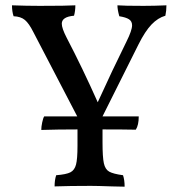

<svg xmlns="http://www.w3.org/2000/svg" viewBox="-20 -698 670 721"><path d="M605 -678Q605 -658 601 -639Q573 -631 549 -606Q525 -581 500 -531L365 -261H501Q501 -228 490 -211Q442 -212 365 -212V-163Q365 -108 370 -85Q375 -62 390 -53.5Q405 -45 442 -40Q448 -22 448 3L401 2Q345 0 321 0Q241 0 185 2Q185 -22 191 -40Q229 -43 244.5 -51Q260 -59 265.5 -80Q271 -101 271 -150V-212Q196 -212 135 -210Q135 -222 138.5 -238.5Q142 -255 146 -261H270L105 -578Q89 -610 73.5 -623Q58 -636 31 -637Q25 -655 25 -678Q81 -676 129 -676Q232 -676 263 -678Q263 -657 258 -639Q212 -635 212 -609Q212 -592 230 -557Q290 -442 347 -314Q402 -435 455 -542Q476 -584 476 -603Q476 -618 464.5 -625.5Q453 -633 428 -637Q421 -662 421 -678Q445 -676 519 -676Q559 -676 605 -678Z"/></svg>

Font: Vollkorn SC
Style: Regular
Weight: 400
Designer: Friedrich Althausen
Foundry: Friedrich Althausen
Version: Version 4.015